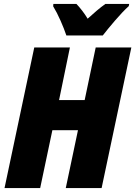

<svg xmlns="http://www.w3.org/2000/svg" viewBox="-20 -955 687 975"><path d="M502 -775Q525 -805 564 -850.5Q603 -896 634 -924L636 -935H515Q494 -920 471.5 -901Q449 -882 425 -860Q414 -879 397.5 -900.5Q381 -922 368 -935H251L250 -923Q269 -892 287.5 -850Q306 -808 317 -775ZM184 0 246 -294H376L314 0H496L647 -714H466L410 -447H280L335 -714H154L3 0Z"/></svg>

Font: Noto Sans Display SemiCondensed Black
Style: Italic
Weight: 900
Width: 4
Designer: Monotype Design team
Foundry: Monotype Imaging Inc.
Version: 1.000